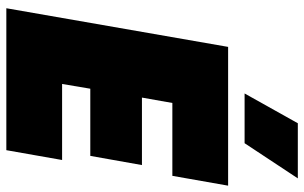

<svg xmlns="http://www.w3.org/2000/svg" viewBox="-197 -763 960 606"><g transform="rotate(90 283.0 -460.0)"><path d="M6 0H454L485 -176H245L260 -265H472L501 -428H288L305 -524H535L566 -700H128ZM543 -920H369L275 -752H432Z"/></g></svg>

Font: Fixel Text 20240404 Black
Style: Italic
Weight: 900
Width: 4
Italic angle: -10°
Designer: AlfaBravo + MacPaw
Foundry: Kyrylo Tkachov, Marchela Mozhyna, Serhii Makarenko, Maria Weinstein, Zakhar Kryvoshyya
Version: Version 1.211;Glyphs 3.2 (3225)